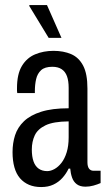

<svg xmlns="http://www.w3.org/2000/svg" viewBox="-20 -744 430 776"><path d="M146.4 12Q118.8 12 97.5 3Q76.2 -6 60.9 -23.5Q45.7 -41.1 38.2 -67.9Q30.7 -94.6 30.7 -129.2Q30.7 -165.9 41 -197.7Q51.4 -229.5 76.9 -254Q102.5 -278.5 146.6 -292.4Q190.8 -306.4 257.5 -306.4V-388.9Q257.5 -416.9 250.8 -435.6Q244.1 -454.3 229.4 -464.2Q214.6 -474.1 191.6 -474.1Q161.2 -474.1 146.2 -460.4Q131.2 -446.6 126.1 -424.5Q120.9 -402.4 120.9 -374.9V-367.8H49.7Q48.7 -372.3 48.7 -377Q48.7 -381.8 48.7 -387.7Q48.7 -444.6 68.5 -477.4Q88.3 -510.3 122 -524.4Q155.8 -538.5 196.3 -538.5Q236.6 -538.5 267.6 -525.2Q298.6 -511.8 316 -478.8Q333.4 -445.8 333.4 -386.2V-88.2Q333.4 -70.9 339.9 -62.4Q346.4 -53.9 357.6 -53.9H386.6V-4.1Q373.9 1.5 357.9 6Q342 10.5 325.3 10.5Q303.6 10.5 290.4 0.6Q277.2 -9.3 271.3 -26.2Q265.4 -43.1 263.8 -62.6H257.4Q247.4 -41.8 232.1 -24.8Q216.9 -7.9 195.9 2Q174.9 12 146.4 12ZM170.7 -52.4Q185.1 -52.4 200.3 -60.9Q215.5 -69.3 228.5 -85.9Q241.5 -102.5 249.5 -128.4Q257.5 -154.3 257.5 -189.2V-253.4Q196 -252.9 164.1 -237.6Q132.2 -222.2 120.4 -196.8Q108.6 -171.3 108.6 -139.7Q108.6 -111.1 115.5 -91.6Q122.4 -72.2 136.4 -62.3Q150.5 -52.4 170.7 -52.4ZM228.4 -591H176.6L98.5 -719.5V-723.5H169.9Z"/></svg>

Font: Archivo SemiBold ExtraCondensed
Style: Regular
Weight: 600
Width: 2
Version: Version 2.001